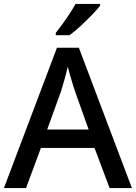

<svg xmlns="http://www.w3.org/2000/svg" viewBox="-20 -961 695 981"><path d="M540 0 463 -205H189L113 0H0L271 -717H383L654 0ZM362 -498Q359 -508 351.5 -531.5Q344 -555 337 -580Q330 -605 326 -620Q319 -588 309 -553Q299 -518 293 -498L221 -299H433ZM491 -931Q476 -912 448.5 -883.5Q421 -855 390.5 -827Q360 -799 335 -781H265V-793Q280 -812 299 -838Q318 -864 336 -891.5Q354 -919 366 -941H491Z"/></svg>

Font: Noto Sans Lao Looped Medium
Style: Regular
Weight: 500
Designer: Mark Frömberg, Ben Mitchell
Foundry: The Fontpad Ltd
Version: Version 1.002; ttfautohint (v1.8.4.7-5d5b)